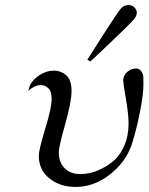

<svg xmlns="http://www.w3.org/2000/svg" viewBox="-20 -720 581 751"><path d="M90.8 -365.2Q94.7 -379.4 96.9 -385.7Q99.1 -392.1 108.6 -403.6Q118.2 -415 133.8 -425.8Q161.6 -443.8 190.9 -443.8Q217.8 -443.8 238.8 -426Q259.8 -408.2 259.8 -363.8Q259.8 -321.8 234.9 -233.9Q210 -146 210 -125Q210 -85.9 232.4 -62.5Q254.9 -39.1 294.9 -39.1Q310.1 -39.1 330.6 -43Q351.1 -46.9 378.4 -60.5Q405.8 -74.2 428.5 -94.7Q451.2 -115.2 467 -152.1Q482.9 -189 482.9 -236.8Q482.9 -272.9 472.4 -334Q461.9 -395 461.9 -404.8Q461.9 -424.8 477.5 -438.5Q493.2 -452.1 511.2 -452.1Q525.4 -452.1 532.7 -441.2Q540 -430.2 540.5 -420.7Q541 -411.1 541 -391.1Q541 -354 530 -295.4Q519 -236.8 507.8 -196.8L496.1 -157.2Q473.1 -87.4 410.6 -38.1Q348.1 11.2 275.9 11.2Q213.9 11.2 172.9 -22.5Q131.8 -56.2 131.8 -109.9Q131.8 -134.8 157 -216.8Q182.1 -298.8 182.1 -333Q182.1 -362.8 168.9 -375Q155.8 -387.2 139.2 -387.2Q116.7 -387.2 90.8 -365.2ZM321.8 -486.8Q345.7 -524.9 381.8 -581.1Q439 -669.9 451.4 -685.1Q463.9 -700.2 481.9 -700.2Q497.1 -700.2 506.1 -690.7Q515.1 -681.2 515.1 -669.9Q515.1 -656.7 500 -639.9Q484.9 -623 408.2 -549.8Q363.3 -507.8 334 -480H332Z"/></svg>

Font: CMU Classical Serif
Style: Italic
Weight: 500
Italic angle: -14.04°
Version: Version 0.7.0